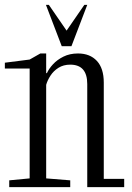

<svg xmlns="http://www.w3.org/2000/svg" viewBox="-24 -770 544 790"><path d="M14 0V-28L98 -36V-488H-4V-512L98 -525L142 -550H166V-469H169Q177 -487 194 -505.5Q211 -524 237 -537Q263 -550 297 -550Q346 -550 374.5 -519.5Q403 -489 403 -430V-34H487V0H335V-424Q335 -504 265 -504Q237 -504 216.5 -491Q196 -478 183.5 -458.5Q171 -439 166 -421V-36L265 -28V0ZM230 -580 165 -750H177L250 -644L323 -750H335L270 -580Z"/></svg>

Font: Xanh Mono
Style: Regular
Weight: 400
Monospace: yes
Designer: Lam Bao, Duy Dao
Foundry: Yellow Type Foundry
Version: Version 3.101; ttfautohint (v1.8.3)